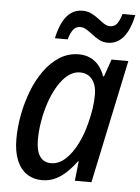

<svg xmlns="http://www.w3.org/2000/svg" viewBox="-53 -781 609 833"><g transform="rotate(5 251.0 -364.5)"><path d="M161.6 9.8Q123.5 9.8 95 -9.3Q66.4 -28.3 50.8 -66.2Q35.2 -104 35.2 -159.2Q35.2 -210.4 45.4 -264.6Q55.7 -318.8 75.2 -369.4Q94.7 -419.9 123.8 -460.2Q152.8 -500.5 190.4 -524.2Q228 -547.9 273.9 -547.9Q302.7 -547.9 325 -536.9Q347.2 -525.9 362.5 -506.6Q377.9 -487.3 386.2 -461.9H390.1L416.5 -537.6H489.7L376 0H303.7L313 -85.4H310.1Q290.5 -58.6 267.8 -36.9Q245.1 -15.1 219 -2.7Q192.9 9.8 161.6 9.8ZM193.4 -66.9Q227.5 -66.9 256.3 -93.5Q285.2 -120.1 306.6 -163.1Q328.1 -206.1 340.3 -255.4Q349.6 -292.5 353.8 -322.5Q357.9 -352.5 357.9 -379.4Q357.9 -420.9 338.6 -445.6Q319.3 -470.2 285.2 -470.2Q257.3 -470.2 233.2 -451.2Q209 -432.1 189.7 -400.1Q170.4 -368.2 156.7 -328.4Q143.1 -288.6 135.7 -245.8Q128.4 -203.1 128.4 -163.6Q128.4 -115.2 145.3 -91.1Q162.1 -66.9 193.4 -66.9ZM163.6 -608.4Q172.4 -649.9 187 -678.7Q201.7 -707.5 222.9 -722.7Q244.1 -737.8 272.9 -737.8Q294.9 -737.8 312 -729.2Q329.1 -720.7 343.5 -709.5Q357.9 -698.2 370.8 -689.7Q383.8 -681.2 397 -681.2Q415 -681.2 426 -693.8Q437 -706.5 446.8 -738.8H502.4Q492.7 -693.4 477.1 -664.8Q461.4 -636.2 440.4 -622.6Q419.4 -608.9 393.6 -608.9Q373 -608.9 356.4 -617.7Q339.8 -626.5 325.4 -637.7Q311 -648.9 297.4 -657.7Q283.7 -666.5 269 -666.5Q251 -666.5 239.3 -652.1Q227.5 -637.7 219.2 -608.4Z"/></g></svg>

Font: Open Sans SemiCondensed Medium
Style: Italic
Weight: 500
Width: 4
Italic angle: -12°
Designer: Monotype Design Team
Foundry: Monotype Imaging Inc.
Version: Version 3.000